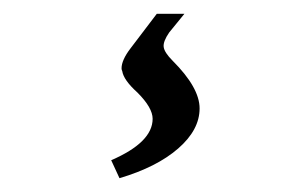

<svg xmlns="http://www.w3.org/2000/svg" viewBox="-20 -21 440 278"><path d="M247 -1 225 26Q216 39 217 47Q218 55 230 67Q269 106 269 136Q269 167 238 194Q207 221 153 237L141 211Q201 185 201 151Q201 135 179 113Q159 95 157 82Q156 80 156 78Q156 66 169 49L207 -1Z"/></svg>

Font: Shafarik
Style: Regular
Weight: 400
Version: Version 1.001; ttfautohint (v1.8.4.7-5d5b)